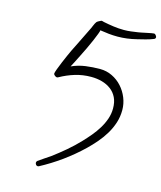

<svg xmlns="http://www.w3.org/2000/svg" viewBox="-123 -860 859 1022"><g transform="rotate(15 306.5 -349.5)"><path d="M613.3 -754.9Q613.3 -746.1 604.5 -743.2Q585 -735.4 562.5 -729.5Q540 -723.6 519.5 -718.8Q464.8 -705.1 414.1 -705.1Q389.6 -705.1 365.7 -707.5Q341.8 -710 317.4 -713.9Q317.4 -709 311 -692.4Q304.7 -675.8 294.9 -652.8Q285.2 -629.9 272.5 -603.5Q259.8 -577.1 248 -553.7Q236.3 -530.3 227.1 -512.2Q217.8 -494.1 213.9 -487.3Q251 -503.9 290.5 -509.3Q330.1 -514.6 370.1 -514.6Q405.3 -514.6 436.5 -499.5Q467.8 -484.4 490.7 -459Q513.7 -433.6 526.9 -400.9Q540 -368.2 540 -334Q540 -296.9 529.3 -263.7Q518.6 -230.5 500.5 -200.2Q482.4 -169.9 459 -142.6Q435.5 -115.2 410.2 -90.8Q360.4 -43 304.2 -2.4Q248 38.1 187.5 70.3Q186.5 71.3 182.6 71.3Q175.8 71.3 171.9 65.9Q168 60.5 168 54.7Q168 49.8 172.9 44.9Q188.5 33.2 204.6 22.9Q220.7 12.7 237.3 1Q275.4 -27.3 311 -57.6Q346.7 -87.9 378.9 -122.1Q398.4 -142.6 418.5 -166.5Q438.5 -190.4 454.6 -216.8Q470.7 -243.2 480.5 -271.5Q490.2 -299.8 490.2 -329.1Q490.2 -364.3 478 -389.2Q465.8 -414.1 444.3 -430.2Q422.9 -446.3 395 -454.1Q367.2 -461.9 335 -461.9Q289.1 -461.9 247.1 -449.2Q205.1 -436.5 165 -414.1Q161.1 -412.1 158.2 -412.1Q153.3 -412.1 146.5 -417.5Q139.6 -422.9 139.6 -427.7Q139.6 -433.6 147 -453.6Q154.3 -473.6 164.1 -496.6Q173.8 -519.5 183.1 -540.5Q192.4 -561.5 196.3 -569.3Q212.9 -602.5 229 -635.3Q245.1 -668 261.7 -702.1Q266.6 -710.9 272.9 -726.6Q279.3 -742.2 285.2 -750Q287.1 -752.9 295.9 -757.8Q304.7 -762.7 309.6 -764.6Q313.5 -764.6 316.9 -763.7Q320.3 -762.7 323.2 -761.7Q351.6 -755.9 379.9 -752Q408.2 -748 437.5 -748Q457 -748 476.6 -750.5Q496.1 -752.9 515.6 -755.9Q521.5 -756.8 533.7 -759.3Q545.9 -761.7 559.1 -764.6Q572.3 -767.6 583.5 -769.5Q594.7 -771.5 598.6 -771.5Q603.5 -771.5 608.4 -765.1Q613.3 -758.8 613.3 -754.9Z"/></g></svg>

Font: Calligraffitti
Style: Regular
Weight: 400
Designer: Dathan Boardman
Foundry: Open Window
Version: Version 1.001